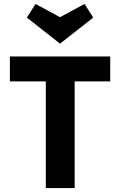

<svg xmlns="http://www.w3.org/2000/svg" viewBox="-20 -952 608 972"><path d="M212 -540H30V-666H538V-540H358V0H212ZM116 -863 160 -932 284 -865 408 -932 452 -863 284 -731Z"/></svg>

Font: Secular One
Style: Regular
Weight: 400
Designer: Michal Sahar
Foundry: Hagilda
Version: Version 1.000